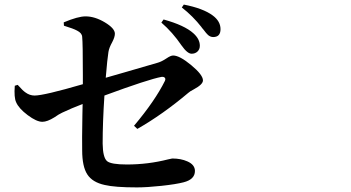

<svg xmlns="http://www.w3.org/2000/svg" viewBox="-20 -816 1540 843"><path d="M581.1 6.8Q484.4 6.8 439.5 -3.9Q385.7 -15.6 363.3 -50.3Q340.8 -85 340.8 -156.2Q339.8 -196.3 341.8 -313.5Q342.8 -344.7 342.8 -359.4Q293.9 -340.8 252.9 -321.3Q238.3 -314.5 218.8 -300.8Q187.5 -281.2 166 -281.2Q140.6 -281.2 101.6 -310.5Q62.5 -339.8 50.8 -367.2Q41 -387.7 44.9 -439.5L57.6 -443.4Q58.6 -442.4 60.5 -440.4Q80.1 -418 91.8 -410.2Q110.4 -396.5 131.8 -396.5Q172.9 -396.5 343.8 -446.3Q343.8 -459 343.8 -486.3Q343.8 -626 340.8 -654.3Q339.8 -670.9 318.4 -681.6Q302.7 -690.4 260.7 -703.1L259.8 -717.8Q322.3 -744.1 355.5 -744.1Q396.5 -744.1 440.4 -717.8Q484.4 -691.4 484.4 -668Q484.4 -653.3 472.7 -630.9Q459 -606.4 456.1 -587.9Q451.2 -558.6 444.3 -474.6Q470.7 -482.4 529.3 -499Q643.6 -532.2 673.8 -541Q690.4 -545.9 710.9 -559.6Q729.5 -572.3 740.2 -572.3Q768.6 -572.3 819.8 -529.8Q871.1 -487.3 871.1 -462.9Q871.1 -445.3 831.1 -423.8Q812.5 -414.1 806.6 -408.2Q694.3 -313.5 583 -250L568.4 -263.7Q661.1 -374 704.1 -460.9Q708 -469.7 703.6 -474.6Q699.2 -479.5 689.5 -478.5Q631.8 -467.8 438.5 -396.5Q430.7 -279.3 430.7 -185.5Q431.6 -124 450.2 -108.4Q467.8 -93.8 537.1 -93.8Q629.9 -93.8 717.8 -116.2Q733.4 -120.1 736.3 -120.1Q774.4 -120.1 802.7 -107.4Q835.9 -92.8 835.9 -65.4Q835.9 -28.3 786.1 -15.6Q752 -6.8 688.5 0Q625 6.8 581.1 6.8ZM821.3 -580.1Q802.7 -580.1 777.3 -616.2Q737.3 -674.8 688.5 -716.8L698.2 -730.5Q790 -705.1 829.1 -669.9Q857.4 -644.5 857.4 -615.2Q857.4 -599.6 847.2 -589.8Q836.9 -580.1 821.3 -580.1ZM916 -653.3Q904.3 -653.3 893.6 -662.1Q886.7 -668 872.1 -687.5Q869.1 -691.4 866.2 -694.3L865.2 -696.3Q827.1 -745.1 778.3 -783.2L787.1 -795.9Q872.1 -779.3 914.1 -748Q948.2 -722.7 948.2 -688Q948.2 -653.3 916 -653.3Z"/></svg>

Font: Bpmf GenYo Min B
Style: B
Weight: 700
Foundry: But Ko
Version: Version 1.320